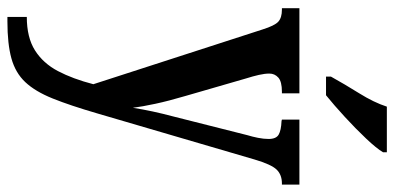

<svg xmlns="http://www.w3.org/2000/svg" viewBox="-286 -520 1038 505"><g transform="rotate(90 232.5 -267.0)"><path d="M24 181Q78 181 112 159.5Q146 138 166.5 99Q187 60 201 6L57 -439Q47 -471 36.5 -480.5Q26 -490 5 -490H1V-536H225V-490H221Q194 -490 183.5 -480.5Q173 -471 173 -457Q173 -445 176.5 -429.5Q180 -414 186 -395L232 -236Q245 -192 252.5 -157Q260 -122 263 -98Q271 -149 286 -205L335 -399Q339 -412 342 -427Q345 -442 345 -455Q345 -475 333.5 -481.5Q322 -488 298 -489L294 -490V-536H465V-490H462Q439 -490 425.5 -476Q412 -462 399 -418L278 -5Q257 67 238.5 113Q220 159 195.5 185Q171 211 133 221.5Q95 232 36 232H24ZM181 -619Q201 -655 225 -693.5Q249 -732 260 -766H380V-756Q370 -739 344 -711.5Q318 -684 287 -655.5Q256 -627 230 -606H181Z"/></g></svg>

Font: Noto Serif Khmer ExtraCondensed SemiBold
Style: Regular
Weight: 600
Width: 2
Designer: Danh Hong and the Monotype Design Team
Foundry: Monotype Imaging Inc.
Version: Version 2.004; ttfautohint (v1.8.4.7-5d5b)